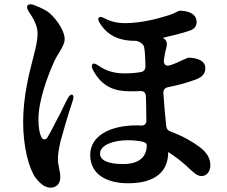

<svg xmlns="http://www.w3.org/2000/svg" viewBox="-20 -801 1040 879"><path d="M433 -721C428 -716 429 -708 437 -695C476 -632 535 -614 598 -614C605 -614 611 -613 622 -607C632 -601 639 -593 640 -584C644 -564 645 -532 646 -498C646 -483 639 -473 624 -471C602 -467 577 -465 548 -465C497 -465 460 -480 430 -501C417 -510 408 -512 404 -508C399 -503 399 -494 406 -480C447 -403 505 -383 575 -383C591 -383 606 -383 621 -384C638 -385 647 -377 648 -360C648 -351 648 -341 649 -330C649 -304 650 -278 650 -251C651 -234 642 -226 625 -226C618 -227 612 -227 605 -227C484 -227 393 -179 393 -92C393 0 472 38 567 38C691 38 750 -16 750 -104V-105C750 -105 762 -98 778 -86C802 -69 825 -50 848 -28C868 -10 882 5 903 5C927 5 943 -17 943 -44C943 -79 925 -104 894 -128C862 -152 815 -179 763 -198C749 -203 742 -211 741 -225C736 -271 731 -323 728 -375C727 -390 735 -399 750 -402C795 -411 840 -423 879 -438C909 -450 920 -466 920 -489C920 -535 855 -537 841 -537C840 -537 838 -536 834 -534C829 -531 818 -527 818 -527C815 -525 813 -524 809 -523C803 -520 797 -517 787 -513C778 -509 769 -505 758 -502C740 -496 729 -506 730 -525C733 -545 736 -563 741 -580C746 -598 746 -616 729 -625L726 -627C725 -628 745 -633 768 -638C802 -646 834 -655 857 -664C868 -670 881 -680 880 -702C879 -740 838 -752 803 -752C801 -752 798 -751 794 -749C787 -746 781 -743 771 -738C763 -735 754 -731 742 -728C707 -717 629 -695 551 -695C519 -695 487 -702 459 -717C446 -724 437 -725 433 -721ZM86 -243C86 -128 112 -30 143 13C171 49 192 58 211 58C241 58 256 38 256 10C256 -3 254 -16 251 -28C248 -43 245 -58 245 -75C245 -92 249 -119 257 -154C268 -195 293 -281 313 -340C318 -355 317 -364 311 -367C305 -370 297 -364 290 -350C283 -338 276 -323 269 -309L257 -284L238 -248C221 -214 206 -186 196 -170C189 -160 175 -161 170 -172C161 -190 156 -216 156 -255C156 -341 199 -454 223 -508C233 -532 245 -551 256 -569C267 -588 276 -604 276 -622C276 -665 229 -727 195 -750C173 -763 152 -772 133 -779C119 -783 111 -782 106 -776C102 -770 103 -762 111 -749C131 -720 152 -684 152 -649C152 -614 143 -580 134 -545C133 -543 132 -538 132 -535C131 -532 130 -530 129 -525C114 -467 86 -359 86 -243ZM438 -98C438 -137 499 -159 565 -159C587 -159 609 -157 630 -153C645 -150 652 -144 652 -137C652 -82 616 -50 544 -50C474 -50 438 -67 438 -98Z"/></svg>

Font: 寒蝉锦书宋Pro Soft
Style: Regular
Weight: 700
Designer: 寒蝉锦书宋{Warren} 思源宋体{Ryoko NISHIZUKA 西塚涼子 (kana & ideographs); Frank Grießhammer (Latin, Greek & Cyrillic); Wenlong ZHANG 
Foundry: Adobe & ChillType
Version: Version 2.000;Glyphs 3.1.1 (3135)